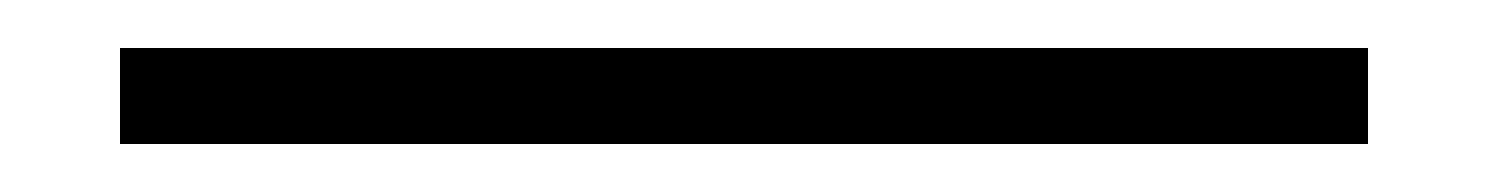

<svg xmlns="http://www.w3.org/2000/svg" viewBox="-20 20 620 80"><path d="M550 40V80H30V40Z"/></svg>

Font: Kumar One Outline
Style: Regular
Weight: 400
Designer: Parimal Parmar
Foundry: Indian Type Foundry
Version: Version 1.000;PS 1.000;hotconv 1.0.88;makeotf.lib2.5.647800